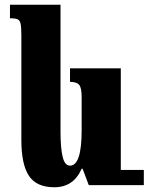

<svg xmlns="http://www.w3.org/2000/svg" viewBox="-20 -780 633 809"><path d="M586 -64V0H439H354L328 -69H324Q290 9 209 9Q134 9 102 -39Q70 -87 70 -190V-628Q70 -664 67 -679Q64 -694 54.5 -698.5Q45 -703 22 -703V-760H235V-225Q235 -156 244 -119Q253 -82 275 -82Q324 -82 324 -231V-371Q324 -410 313.5 -422.5Q303 -435 275 -435V-492H489V-64Z"/></svg>

Font: Noto Serif Armenian Black Cond
Style: Regular
Weight: 900
Width: 3
Designer: Monotype Design team
Foundry: Monotype Imaging Inc.
Version: Version 1.000